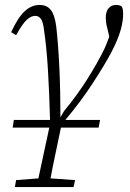

<svg xmlns="http://www.w3.org/2000/svg" viewBox="-20 -515 523 775"><path d="M31 0 36 -31H182Q179 -143 173.5 -233Q168 -323 158 -392Q154 -427 145 -439Q136 -451 122 -451Q106 -451 88.5 -435.5Q71 -420 45 -373L25 -385Q52 -444 79.5 -469.5Q107 -495 140 -495Q169 -495 185 -475Q201 -455 207 -408Q215 -339 219.5 -244Q224 -149 224 -41L238 -66Q291 -130 332 -195Q373 -260 401 -317Q406 -328 411 -340.5Q416 -353 421 -367L417 -385Q413 -399 410 -414Q407 -429 407 -443Q407 -469 418.5 -482Q430 -495 448 -495Q465 -495 472 -488Q477 -479 477 -457Q477 -429 466.5 -392Q456 -355 428 -301Q400 -249 353 -177Q306 -105 244 -31H384L378 0H226Q213 63 202.5 112Q192 161 184 205L283 212L277 240H40L45 212L135 205L179 0Z"/></svg>

Font: Source Serif 4 SmText Light
Style: Italic
Weight: 300
Italic angle: -12°
Designer: Frank Grießhammer
Foundry: Adobe
Version: Version 4.005;hotconv 1.1.0;makeotfexe 2.6.0